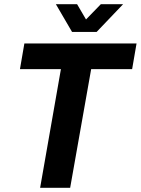

<svg xmlns="http://www.w3.org/2000/svg" viewBox="-20 -894 670 914"><path d="M171 0 270 -565H75L96 -687H630L609 -565H414L314 0ZM566 -874 440 -742H323L246 -874H347L409 -768H357L460 -874Z"/></svg>

Font: Archivo SemiCondensed
Style: Bold Italic
Weight: 700
Width: 4
Italic angle: -10°
Designer: Hector Gatti
Foundry: Omnibus-Type
Version: Version 2.001